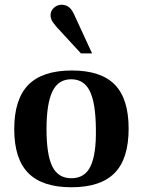

<svg xmlns="http://www.w3.org/2000/svg" viewBox="-20 -778 601 809"><path d="M281 11Q158 11 99 -49Q40 -109 40 -234Q40 -360 99.5 -420.5Q159 -481 283 -481Q405 -481 463.5 -421.5Q522 -362 522 -236Q522 -109 463 -49Q404 11 281 11ZM281 -27Q338 -27 362 -78.5Q386 -130 384 -236Q383 -344 358.5 -394Q334 -444 280 -444Q225 -444 200.5 -392Q176 -340 176 -234Q176 -126 200.5 -76.5Q225 -27 281 -27ZM321 -553 217 -666Q201 -685 197 -694.5Q193 -704 193 -714Q193 -732 207 -745Q221 -758 240 -758Q255 -758 267.5 -750Q280 -742 290 -722L368 -553Z"/></svg>

Font: Frank Ruhl Libre SemiBold
Style: Regular
Weight: 600
Designer: Yanek Iontef
Foundry: Fontef
Version: Version 6.003;gftools[0.9.30]